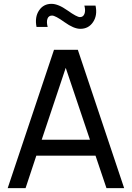

<svg xmlns="http://www.w3.org/2000/svg" viewBox="-20 -979 686 999"><path d="M398 -829Q364 -829 316 -863.5Q268 -898 251 -898Q233 -898 227 -881.5Q221 -865 228 -839H170Q160 -890 183 -924.5Q206 -959 248 -959Q283 -959 331.5 -924.5Q380 -890 396 -890Q413 -890 419.5 -907Q426 -924 419 -950H477Q488 -900 464.5 -864.5Q441 -829 398 -829ZM534 0 477 -169H169L113 0H20L261 -720H385L626 0ZM197 -252H448L322 -626Z"/></svg>

Font: Manrope Medium
Style: Medium
Weight: 500
Designer: Mikhail Sharanda
Foundry: Mikhail Sharanda
Version: Version 4.000;hotconv 1.0.109;makeotfexe 2.5.65596